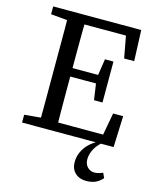

<svg xmlns="http://www.w3.org/2000/svg" viewBox="-129 -759 874 1070"><g transform="rotate(15 307.5 -224.0)"><path d="M43 0V-45L174 -57H186V0ZM136 0Q138 -51 138 -102.5Q138 -154 138 -206Q138 -258 138 -310V-359Q138 -411 138 -463Q138 -515 138 -567Q138 -619 136 -670H238Q237 -620 236.5 -568Q236 -516 236 -464Q236 -412 236 -359V-320Q236 -264 236 -210Q236 -156 236.5 -104Q237 -52 238 0ZM186 0V-52H528L491 -21L520 -180H578L571 0ZM187 -317V-366H417V-317ZM398 -224 382 -334V-355L398 -460H447V-224ZM43 -625V-670H186V-613H174ZM500 -492 471 -649 508 -618H186V-670H551L558 -492ZM471 222Q432 222 407.5 199Q383 176 383 136Q383 105 396 77Q409 49 431.5 27.5Q454 6 482 -7V-13H514Q482 10 464.5 41Q447 72 447 103Q447 131 463.5 148Q480 165 503 165Q515 165 527 162Q539 159 552 153L565 181Q547 202 524.5 212Q502 222 471 222Z"/></g></svg>

Font: Source Serif 4 18pt
Style: Regular
Weight: 400
Designer: Frank Grießhammer
Foundry: Adobe Systems Incorporated
Version: Version 4.004;hotconv 1.0.116;makeotfexe 2.5.65601